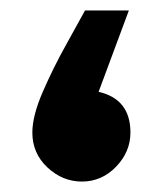

<svg xmlns="http://www.w3.org/2000/svg" viewBox="-20 -348 306 368"><path d="M137 0Q175 0 202.5 -28.5Q230 -57 230 -94Q230 -158 169 -172L227 -328H143Q130 -304 106 -261Q82 -218 62 -172Q42 -126 42 -94Q42 -54 71 -27Q100 0 137 0Z"/></svg>

Font: Noto Sans Arabic Condensed Extra
Style: Regular
Weight: 800
Width: 3
Designer: Nadine Chahine - Monotype Design Team
Foundry: Monotype Imaging Inc.
Version: Version 1.902